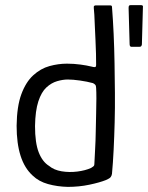

<svg xmlns="http://www.w3.org/2000/svg" viewBox="-20 -722 579 751"><path d="M45 -230Q46 -306 63.5 -353.5Q81 -401 110 -427.5Q139 -454 173.5 -463.5Q208 -473 242 -473Q269 -473 294.5 -469.5Q320 -466 336 -462Q347 -459 351.5 -459.5Q356 -460 356 -469Q356 -486 355.5 -511.5Q355 -537 353.5 -565Q352 -593 351 -619Q350 -645 349 -664Q348 -683 347 -689Q346 -697 348.5 -699Q351 -701 355 -701H409Q413 -701 415.5 -700Q418 -699 418 -695Q422 -645 424.5 -589.5Q427 -534 428 -475.5Q429 -417 429.5 -358.5Q430 -300 428.5 -243.5Q427 -187 424.5 -136Q422 -85 418 -42Q417 -35 413 -29.5Q409 -24 395 -18Q370 -8 329.5 0.5Q289 9 245 9Q204 8 168 -2Q132 -12 108 -35Q76 -64 60.5 -112.5Q45 -161 45 -230ZM117 -229Q117 -163 131.5 -126Q146 -89 172 -73Q191 -57 221 -52Q251 -47 282.5 -51Q314 -55 336 -65Q341 -68 345 -71Q349 -74 349 -79Q350 -104 352 -137.5Q354 -171 354.5 -207Q355 -243 356 -276.5Q357 -310 357 -337Q357 -364 356 -378Q356 -387 352 -391Q348 -395 343 -397Q321 -403 293 -407Q265 -411 245 -411Q226 -411 203.5 -404.5Q181 -398 161.5 -380Q142 -362 130 -325.5Q118 -289 117 -229ZM493 -539Q491 -539 489 -541.5Q487 -544 487 -549L483 -691Q483 -698 485 -700Q487 -702 492 -702H530Q536 -702 538 -700Q540 -698 539 -693L535 -548Q534 -543 532 -541Q530 -539 526 -539Z"/></svg>

Font: Glory Thin
Style: Regular
Weight: 400
Version: Version 1.011